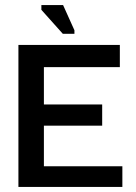

<svg xmlns="http://www.w3.org/2000/svg" viewBox="-20 -741 541 761"><path d="M53 0V-563H455V-475H154V-327H385V-243H154V-82H465V0ZM229 -607 144 -702V-721H230L275 -621V-607Z"/></svg>

Font: Darker Grotesque Light
Style: Bold
Weight: 700
Version: Version 1.000;gftools[0.9.28]